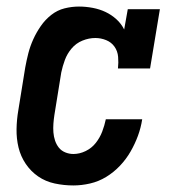

<svg xmlns="http://www.w3.org/2000/svg" viewBox="-20 -558 540 586"><path d="M204 8Q175 8 147 2Q119 -4 96.5 -19.5Q74 -35 58.5 -58Q43 -81 36.5 -108Q30 -135 30.5 -164Q31 -193 36 -222L57 -352Q61 -374 66.5 -395.5Q72 -417 81.5 -438Q91 -459 104.5 -478.5Q118 -498 136.5 -512.5Q155 -527 177 -532.5Q199 -538 221 -538Q242 -538 263 -534Q284 -530 302 -521.5Q320 -513 335 -499.5Q350 -486 359 -468L370 -530H468L438 -349H340Q342 -367 340.5 -384.5Q339 -402 329.5 -415.5Q320 -429 304 -435.5Q288 -442 271 -442Q251 -442 231.5 -434Q212 -426 198.5 -410Q185 -394 178 -375Q171 -356 167 -337L146 -207Q144 -194 143 -180.5Q142 -167 143 -154Q144 -141 148 -129Q152 -117 159.5 -107.5Q167 -98 179 -93Q191 -88 204 -88Q223 -88 241.5 -97Q260 -106 272.5 -122Q285 -138 292 -156.5Q299 -175 303 -194H414Q410 -168 401 -143.5Q392 -119 378.5 -95.5Q365 -72 346 -52Q327 -32 304 -18Q281 -4 255 2Q229 8 204 8Z"/></svg>

Font: Iosevka Slab Oblique
Style: Bold
Weight: 700
Italic angle: -9°
Monospace: yes
Designer: Belleve Invis
Foundry: Belleve Invis
Version: Version 11.1.1; ttfautohint (v1.8.3)